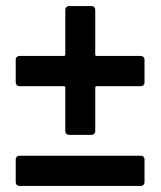

<svg xmlns="http://www.w3.org/2000/svg" viewBox="-20 -615 531 635"><path d="M446 -430Q451 -430 454.5 -426.5Q458 -423 458 -418V-342Q458 -337 454.5 -333.5Q451 -330 446 -330H300Q295 -330 295 -325V-181Q295 -176 291.5 -172.5Q288 -169 283 -169H208Q203 -169 199.5 -172.5Q196 -176 196 -181V-325Q196 -330 191 -330H44Q39 -330 35.5 -333.5Q32 -337 32 -342V-418Q32 -423 35.5 -426.5Q39 -430 44 -430H191Q196 -430 196 -435V-583Q196 -588 199.5 -591.5Q203 -595 208 -595H283Q288 -595 291.5 -591.5Q295 -588 295 -583V-435Q295 -430 300 -430ZM44 0Q39 0 35.5 -3.5Q32 -7 32 -12V-88Q32 -93 35.5 -96.5Q39 -100 44 -100H446Q451 -100 454.5 -96.5Q458 -93 458 -88V-12Q458 -7 454.5 -3.5Q451 0 446 0Z"/></svg>

Font: LinhAnh SemBd
Style: Regular
Weight: 600
Monospace: yes
Designer: Jeremy Tribby
Foundry: Tribby Type
Version: Version 1.408